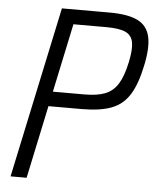

<svg xmlns="http://www.w3.org/2000/svg" viewBox="-55 -847 725 894"><g transform="rotate(5 307.0 -400.0)"><path d="M28 0 198 -800H421Q507 -800 552.5 -777.5Q598 -755 609.5 -703.5Q621 -652 602 -565Q584 -479 553 -430Q522 -381 469 -361Q416 -341 330 -341H129L143 -410H338Q397 -410 434 -424.5Q471 -439 493.5 -475Q516 -511 530 -577Q543 -637 537 -670.5Q531 -704 501.5 -717.5Q472 -731 413 -731H195L271 -793L103 0Z"/></g></svg>

Font: Victor Mono
Style: Italic
Weight: 400
Italic angle: -12°
Monospace: yes
Designer: Rune Bjørnerås
Version: Version 1.561;gftools[0.9.30]